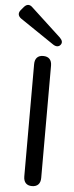

<svg xmlns="http://www.w3.org/2000/svg" viewBox="-91 -998 399 1029"><g transform="rotate(5 108.5 -483.0)"><path d="M122 0C152 0 168 -17 168 -48V-652C168 -683 152 -700 122 -700C93 -700 77 -683 77 -652V-48C77 -17 93 0 122 0ZM-20 -934C-33 -918 -31 -902 -13 -889L169 -766C185 -755 200 -756 209 -767C219 -779 216 -792 202 -806L41 -955C26 -970 10 -969 -4 -953Z"/></g></svg>

Font: 寒蝉半圆体
Style: Regular
Weight: 400
Designer: Yoshimichi Ohira & Warren
Foundry: ChillType
Version: Version 1.800;Glyphs 3.1.1 (3135)